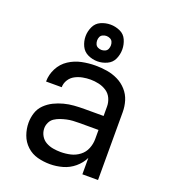

<svg xmlns="http://www.w3.org/2000/svg" viewBox="-139 -859 855 968"><g transform="rotate(20 288.0 -375.0)"><path d="M288 -561Q314 -561 339 -572.5Q364 -584 375 -608.5Q386 -633 386 -660Q386 -686 375 -711Q364 -736 339 -747Q314 -758 288 -758Q261 -758 236.5 -747Q212 -736 200.5 -711Q189 -686 189 -660Q189 -633 200.5 -608.5Q212 -584 236.5 -572.5Q261 -561 288 -561ZM288 -622Q278 -622 268.5 -626.5Q259 -631 255 -640.5Q251 -650 251 -660Q251 -670 255 -679Q259 -688 268.5 -692.5Q278 -697 288 -697Q298 -697 307.5 -692.5Q317 -688 321 -679Q325 -670 325 -660Q325 -650 321 -640.5Q317 -631 307.5 -626.5Q298 -622 288 -622ZM240 8Q274 8 308 -1.5Q342 -11 369.5 -34Q397 -57 412 -88V0H496V-364Q496 -395 487 -424.5Q478 -454 457 -477.5Q436 -501 408 -514.5Q380 -528 349.5 -533Q319 -538 288 -538Q251 -538 214.5 -530.5Q178 -523 146.5 -502.5Q115 -482 97.5 -448Q80 -414 80 -378V-377H164Q164 -398 175.5 -416.5Q187 -435 206 -445Q225 -455 246 -459Q267 -463 288 -463Q310 -463 332.5 -458Q355 -453 374 -440.5Q393 -428 402.5 -407Q412 -386 412 -364V-313H309Q282 -313 254.5 -311Q227 -309 200.5 -302Q174 -295 149.5 -283Q125 -271 105 -251.5Q85 -232 76.5 -205.5Q68 -179 68 -152Q68 -119 79.5 -87Q91 -55 116 -32Q141 -9 173.5 -0.5Q206 8 240 8ZM270 -68Q250 -68 229.5 -71.5Q209 -75 191 -85Q173 -95 162.5 -113.5Q152 -132 152 -153Q152 -169 159.5 -184.5Q167 -200 181 -209Q195 -218 211 -223.5Q227 -229 243 -232.5Q259 -236 275.5 -237Q292 -238 309 -238H412V-189Q412 -163 402 -138Q392 -113 370.5 -96.5Q349 -80 323 -74Q297 -68 270 -68Z"/></g></svg>

Font: Iosevka SS01 Extended
Style: Regular
Weight: 400
Width: 7
Monospace: yes
Designer: Belleve Invis
Foundry: Belleve Invis
Version: Version 3.4.7; ttfautohint (v1.8.3)